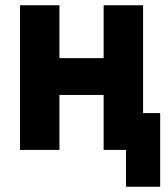

<svg xmlns="http://www.w3.org/2000/svg" viewBox="-20 -570 640 730"><path d="M56 0V-550H206V-349H374V-550H524V-140H589V140H459V0H374V-209H206V0Z"/></svg>

Font: JetBrains Mono NL ExtraBold
Style: Regular
Weight: 800
Designer: Philipp Nurullin, Konstantin Bulenkov
Foundry: JetBrains
Version: Version 2.304; ttfautohint (v1.8.4.7-5d5b)